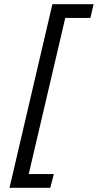

<svg xmlns="http://www.w3.org/2000/svg" viewBox="-20 -767 463 909"><path d="M228 -747H423L408 -682H289L116 57H235L218 122H25Z"/></svg>

Font: TitilliumWebItalic
Style: Italic
Weight: 400
Italic angle: -13°
Version: Version 1.001;PS 57.000;hotconv 1.0.70;makeotf.lib2.5.55311